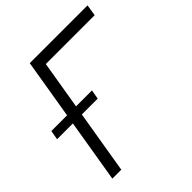

<svg xmlns="http://www.w3.org/2000/svg" viewBox="-204 -862 997 997"><g transform="rotate(-45 294.5 -363.5)"><path d="M596.2 -727.3 586.3 -665.1H227.6L116.8 0H51.1L171.9 -727.3ZM-7.1 -347.7 1.8 -398.8H300.1L291.2 -347.7Z"/></g></svg>

Font: Inter Light  BETA
Style: Italic
Weight: 300
Italic angle: 9.39999°
Designer: Rasmus Andersson
Foundry: rsms
Version: Version 3.011;git-f93a4a705